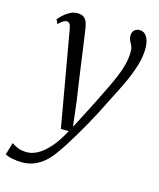

<svg xmlns="http://www.w3.org/2000/svg" viewBox="-172 -634 803 967"><g transform="rotate(15 229.5 -151.0)"><path d="M94 -461Q90.5 -482 85 -489.5Q79.5 -497 70 -497Q60 -497 50.2 -490.5Q40.5 -484 27.5 -471.5L17 -493Q22.5 -501.5 36.8 -515Q51 -528.5 70.2 -539.5Q89.5 -550.5 110.5 -550.5Q132.5 -550.5 144.2 -542Q156 -533.5 161.5 -518.5Q167 -503.5 170 -483.5Q176.5 -438.5 182.8 -393.2Q189 -348 195.2 -302.8Q201.5 -257.5 208 -212.2Q214.5 -167 221.5 -121.5L237 8.5L305.5 -124.5Q331 -176 352 -218.5Q373 -261 388.2 -297.2Q403.5 -333.5 411.8 -366.8Q420 -400 420 -433.5Q420 -451 414.2 -463Q408.5 -475 403 -485.5Q397.5 -496 397.5 -509Q397.5 -529 408.5 -539.2Q419.5 -549.5 435 -549.5Q452 -549.5 463.5 -539.5Q475 -529.5 481.2 -510.8Q487.5 -492 487.5 -465Q487.5 -421 471.5 -371.2Q455.5 -321.5 431.8 -271.5Q408 -221.5 384 -176Q364.5 -136 344.5 -97.5Q324.5 -59 304.5 -23.5Q284.5 12 265.8 43.2Q247 74.5 230.5 100.5Q214 126.5 199.5 146Q182 173 158.2 196Q134.5 219 103.8 233.2Q73 247.5 34 247.5Q11 247.5 -13.5 243Q-38 238.5 -54 229.5L-35 166Q-25.5 173 -5.5 182.5Q14.5 192 46 192Q73 192 102.8 175.5Q132.5 159 163 124Q193.5 89 222 34.5H181Z"/></g></svg>

Font: Merriweather 60pt Light
Style: Italic
Weight: 300
Italic angle: -7.8°
Version: Version 2.101